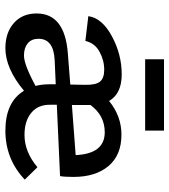

<svg xmlns="http://www.w3.org/2000/svg" viewBox="22 -645 629 713"><g transform="rotate(90 336.5 -288.5)"><path d="M465 -583V-513H200V-583ZM601 -113 647 -66Q571 6 465 6Q359 6 317 -63Q234 6 159 6Q101 6 65.5 -25.5Q30 -57 30 -110Q30 -215 179 -226L294 -235L295 -288Q296 -330 283 -345.5Q270 -361 239 -361Q204 -361 172 -343.5Q140 -326 132 -291L40 -302Q47 -353 114.5 -389.5Q182 -426 256 -426Q328 -426 355 -379Q411 -425 480 -425Q556 -425 596.5 -377Q637 -329 637 -247Q637 -214 634 -197L369 -185V-162Q368 -116 398.5 -90.5Q429 -65 481 -65Q544 -65 601 -113ZM370 -310V-302V-241L556 -255Q551 -363 471 -363Q409 -363 370 -310ZM186 -63Q220 -63 299 -106Q293 -130 293 -157V-181L203 -177Q124 -173 124 -117Q124 -91 141 -77Q158 -63 186 -63Z"/></g></svg>

Font: EauTestText Semibold
Style: Regular
Weight: 600
Designer: Christian Thalmann (Catharsis Fonts)
Version: Version 0.001;PS 000.001;hotconv 1.0.88;makeotf.lib2.5.64775